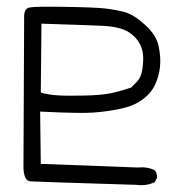

<svg xmlns="http://www.w3.org/2000/svg" viewBox="-20 -543 540 563"><path d="M379.9 -1Q88.9 -9.8 69.3 -11.2Q49.8 -12.7 48.8 -51.8L50.8 -491.2Q49.8 -517.6 66.4 -521Q83 -524.4 171.4 -522.9Q259.8 -521.5 289.1 -518.1Q318.4 -514.6 344.7 -507.8Q371.1 -501 404.8 -470.7Q438.5 -440.4 445.3 -407.2Q452.1 -374 449.2 -347.2Q446.3 -320.3 435.1 -295.4Q423.8 -270.5 398.4 -251.5Q373 -232.4 333.5 -224.1Q293.9 -215.8 253.9 -212.9Q213.9 -210 97.7 -215.8L99.6 -62.5L383.8 -51.8Q411.1 -54.7 433.6 -43.9Q441.4 -35.2 440.4 -21.5L433.6 -8.8Q409.2 2.9 379.9 -1ZM364.3 -286.1Q371.1 -293 381.8 -303.7Q392.6 -314.5 396.5 -335Q400.4 -355.5 399.9 -375Q399.4 -394.5 391.6 -411.1Q383.8 -427.7 368.2 -440.9Q352.5 -454.1 331.1 -460Q309.6 -465.8 281.2 -467.3Q252.9 -468.8 101.6 -473.6L99.6 -271.5Q120.1 -265.6 144.5 -263.7Q168.9 -261.7 223.6 -262.7Q278.3 -263.7 307.1 -270Q335.9 -276.4 364.3 -286.1Z"/></svg>

Font: JasonHandwriting1
Style: Regular
Weight: 400
Version: Version 1.48.20